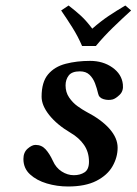

<svg xmlns="http://www.w3.org/2000/svg" viewBox="-20 -665 496 697"><path d="M426 -359Q429 -335 414.5 -321Q400 -307 389 -304Q373 -300 356 -305Q339 -310 336 -326Q332 -344 325 -362.5Q318 -381 305 -393.5Q292 -406 270 -406Q241 -406 229.5 -391Q218 -376 218 -355Q218 -330 231 -311Q244 -292 261.5 -279.5Q279 -267 292 -260Q348 -231 377.5 -197.5Q407 -164 407 -129Q407 -94 388.5 -61.5Q370 -29 330 -8.5Q290 12 227 12Q187 12 150 1Q113 -10 89 -32Q65 -54 65 -88Q65 -112 80.5 -125.5Q96 -139 109 -139Q131 -139 145.5 -123Q160 -107 172 -81Q183 -56 204 -42.5Q225 -29 248 -29Q271 -29 287 -39.5Q303 -50 303 -78Q303 -113 285 -139Q267 -165 236 -183Q187 -212 159 -247Q131 -282 131 -314Q131 -367 154.5 -395Q178 -423 218.5 -433.5Q259 -444 307 -444Q354 -444 388 -420Q422 -396 426 -359ZM328 -498H278Q263 -533 242.5 -565.5Q222 -598 202 -627L229 -645Q255 -625 274 -607.5Q293 -590 315 -561Q346 -588 373.5 -606.5Q401 -625 435 -645L456 -627Q423 -597 390 -565Q357 -533 328 -498Z"/></svg>

Font: Libertinus Serif Semibold Italic
Style: Regular
Weight: 600
Italic angle: -11.5°
Designer: Philipp H. Poll, Khaled Hosny
Foundry: Caleb Maclennan
Version: Version 7.051;RELEASE